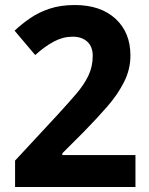

<svg xmlns="http://www.w3.org/2000/svg" viewBox="-20 -744 591 764"><path d="M40 -105 208 -286Q250 -332 282 -369Q314 -406 331.5 -442.5Q349 -479 349 -522Q349 -558 327.5 -578Q306 -598 269 -598Q231 -598 195 -579Q159 -560 120 -525L38 -622Q67 -649 100.5 -672Q134 -695 177.5 -709.5Q221 -724 278 -724Q380 -724 439.5 -669.5Q499 -615 499 -523Q499 -468 473.5 -417.5Q448 -367 406 -319Q364 -271 314 -220L228 -134V-127H519V0H40Z"/></svg>

Font: Noto Sans Devanagari UI
Style: Bold
Weight: 700
Designer: Jelle Bosma - Monotype Design Team
Foundry: Monotype Imaging Inc.
Version: Version 2.004; ttfautohint (v1.8.4.7-5d5b)